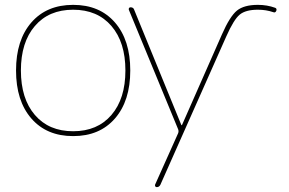

<svg xmlns="http://www.w3.org/2000/svg" viewBox="-20 -550 1189 790"><path d="M713 -18 510 -510Q509 -514 511 -517Q513 -520 517 -520Q529 -520 532 -510L726 -36Q726 -35 728 -35Q729 -35 729 -36L893 -408Q926 -483 955 -506.5Q984 -530 1041 -530Q1079 -530 1112 -518Q1120 -515 1117 -506Q1113 -496 1104 -500Q1075 -510 1041 -510Q991 -510 966.5 -490Q942 -470 911 -400L640 210Q635 220 625 220Q621 220 619 217Q617 214 618 210L713 -2Q716 -10 713 -18ZM438.5 -443Q381 -510 281 -510Q181 -510 123.5 -443Q66 -376 66 -260Q66 -144 123.5 -77Q181 -10 281 -10Q381 -10 438.5 -77Q496 -144 496 -260Q496 -376 438.5 -443ZM453 -62.5Q390 10 281 10Q172 10 109 -62.5Q46 -135 46 -260Q46 -385 109 -457.5Q172 -530 281 -530Q390 -530 453 -457.5Q516 -385 516 -260Q516 -135 453 -62.5Z"/></svg>

Font: Rounded Mplus 1c Thin
Style: Regular
Weight: 250
Version: Version 1.059.20150529